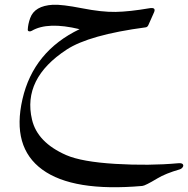

<svg xmlns="http://www.w3.org/2000/svg" viewBox="-20 -279 797 814"><path d="M632.8 -226.1 608.9 -172.4Q605 -164.1 597.7 -163.1Q358.4 -131.3 262.7 -68.8Q74.7 54.2 115.7 228Q138.2 324.7 260.3 378.4Q326.2 407.2 469.2 415.8Q612.3 424.3 734.9 413.1Q750.5 411.6 754.9 417.2Q759.3 422.9 754.6 429.7Q750 436.5 742.2 439Q681.6 456.5 647 477.5Q595.7 508.3 583.5 509.3Q289.6 535.2 159.2 439.9Q28.8 344.7 75.2 141.6Q121.6 -61.5 317.4 -155.3Q182.1 -188 114.7 -148.4Q108.9 -145 103.3 -146.2Q97.7 -147.5 97.7 -152.8Q98.6 -176.3 107.9 -202.1Q126.5 -254.4 204.1 -258.8Q242.7 -260.7 327.1 -244.1Q411.6 -227.5 470 -228.5Q528.3 -229.5 613.8 -244.1Q643.1 -249 632.8 -226.1Z"/></svg>

Font: Amiri
Style: Regular
Weight: 400
Designer: Khaled Hosny
Version: Version 000.108